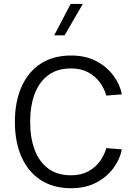

<svg xmlns="http://www.w3.org/2000/svg" viewBox="-20 -969 710 994"><path d="M345.7 -948.7H408.7L314.5 -786.1H260.7ZM136.2 -337.9Q136.2 -255.4 159.7 -193.1Q183.1 -130.9 230 -96.2Q276.9 -61.5 347.2 -61.5Q399.4 -61.5 436.8 -81.8Q474.1 -102.1 497.3 -134.3Q520.5 -166.5 530.3 -202.1L610.8 -195.8Q601.6 -146 568.1 -99.9Q534.7 -53.7 479.2 -24.2Q423.8 5.4 348.1 5.4Q255.9 5.4 190.9 -36.9Q126 -79.1 91.6 -156.2Q57.1 -233.4 57.1 -337.9Q57.1 -442.9 91.6 -520Q126 -597.2 190.9 -639.4Q255.9 -681.6 348.1 -681.6Q423.8 -681.6 479.2 -652.1Q534.7 -622.6 568.1 -576.4Q601.6 -530.3 610.8 -480.5L530.3 -474.1Q520.5 -509.8 497.3 -542Q474.1 -574.2 436.8 -594.5Q399.4 -614.7 347.2 -614.7Q276.9 -614.7 230 -580.1Q183.1 -545.4 159.7 -483.2Q136.2 -420.9 136.2 -337.9Z"/></svg>

Font: Estedad-FD Regular
Style: FD-Regular
Weight: 400
Designer: Amin Abedi
Version: Version 7.3